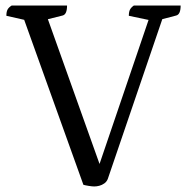

<svg xmlns="http://www.w3.org/2000/svg" viewBox="-20 -661 675 693"><path d="M320 12Q313 12 300.5 10Q288 8 281 6L61 -607L87 -585L3 -604Q3 -618 7 -626Q11 -634 22 -641H222Q222 -625 218 -616Q214 -607 206 -605L134 -587L147 -608L349 -42H330L523 -609L526 -587L445 -604Q445 -618 449 -626Q453 -634 463 -641H632Q632 -625 628 -616Q624 -607 616 -605L555 -589L573 -613L369 -15Q365 -5 356.5 1Q348 7 338.5 9.5Q329 12 320 12Z"/></svg>

Font: Pitagon Serif
Style: Regular
Weight: 400
Designer: Travis Tran
Foundry: Pitagon
Version: Version 1.000;gftools[0.9.26]